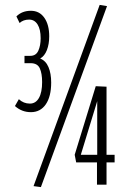

<svg xmlns="http://www.w3.org/2000/svg" viewBox="-20 -754 521 784"><path d="M41 -321 57 -349Q76 -331 102 -331Q126 -331 139 -354Q152 -377 152 -419Q152 -454 142.5 -475Q133 -496 105 -496H80V-526H104Q127 -526 136.5 -547Q146 -568 146 -598Q146 -634 133.5 -654Q121 -674 99 -674Q75 -674 60 -660L47 -687Q70 -710 106 -710Q141 -710 161 -681.5Q181 -653 181 -606Q181 -574 171.5 -549.5Q162 -525 144 -515Q167 -506 178 -480Q189 -454 189 -417Q189 -360 167 -328Q145 -296 106 -296Q69 -296 41 -321ZM147 10 117 6 387 -734 417 -729ZM291 -91 285 -122 371 -402 415 -400V-122H448V-91H415V0H376V-91ZM310 -122H377V-341Z"/></svg>

Font: Georama ExtraCondensed Light
Style: Regular
Weight: 300
Width: 2
Designer: Jean-Baptiste Levee
Foundry: Production Type
Version: Version 1.000